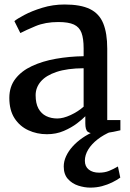

<svg xmlns="http://www.w3.org/2000/svg" viewBox="-20 -586 578 854"><path d="M188.5 11Q144 11 105.8 -6.8Q67.5 -24.5 44.5 -60.2Q21.5 -96 21.5 -150.5Q21.5 -200.5 48.5 -235.5Q75.5 -270.5 122.2 -292.2Q169 -314 228.2 -324.5Q287.5 -335 352 -336V-370.5Q352 -414.5 342.5 -440Q333 -465.5 308.8 -476.8Q284.5 -488 239.5 -488Q181.5 -488 138 -469.8Q94.5 -451.5 70.5 -439L44 -492Q54.5 -501.5 87.8 -519.2Q121 -537 168.2 -551.5Q215.5 -566 267.5 -566Q338.5 -566 380 -545.8Q421.5 -525.5 439.2 -482Q457 -438.5 457 -369.5V-52H515.5V-6.5Q504.5 -3.5 486 0Q467.5 3.5 446.8 6Q426 8.5 408.5 8.5Q381.5 8.5 370.5 0.2Q359.5 -8 359.5 -37.5V-69Q347 -56 322.5 -37.2Q298 -18.5 264 -3.8Q230 11 188.5 11ZM235 -59Q261 -59 294 -74.2Q327 -89.5 352 -111.5V-282.5Q279 -282 231.8 -266.2Q184.5 -250.5 161.5 -223.5Q138.5 -196.5 138.5 -162.5Q138.5 -126 151 -103.2Q163.5 -80.5 185.2 -69.8Q207 -59 235 -59ZM381.5 248.5Q356 248.5 328.5 239.8Q301 231 282.2 210.2Q263.5 189.5 263.5 154.5Q263.5 131.5 274 108.8Q284.5 86 303 65.5Q321.5 45 346.2 27.8Q371 10.5 399 -1L431 -5L475 -1Q441 13 414.2 33.8Q387.5 54.5 372.5 79Q357.5 103.5 357.5 129Q357.5 154.5 374.8 168.2Q392 182 421 182Q445.5 182 464.8 174.2Q484 166.5 504.5 154.5L515 204Q499 215.5 478.5 225.5Q458 235.5 433.8 242Q409.5 248.5 381.5 248.5Z"/></svg>

Font: Merriweather 20pt Medium
Style: Regular
Weight: 500
Version: Version 2.100